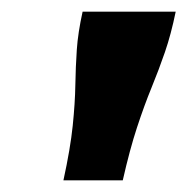

<svg xmlns="http://www.w3.org/2000/svg" viewBox="-20 -760 322 330"><path d="M282 -740H122Q114 -704 112 -674.5Q110 -645 109.5 -614Q109 -583 105 -544Q101 -505 89 -450H191Q203 -503 215.5 -541Q228 -579 240.5 -609.5Q253 -640 263.5 -670.5Q274 -701 282 -740Z"/></svg>

Font: Roboto Serif 20pt ExtraBold
Style: Italic
Weight: 800
Italic angle: -10°
Version: Version 1.007